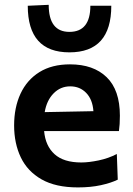

<svg xmlns="http://www.w3.org/2000/svg" viewBox="-20 -784 567 816"><path d="M311 12.5Q217 12.5 157 -21.5Q97 -55.5 68.5 -115Q40 -174.5 40 -251Q40 -327 67.2 -385.8Q94.5 -444.5 147.5 -477.5Q200.5 -510.5 277.5 -510.5Q377 -510.5 433.2 -456Q489.5 -401.5 489.5 -292.5Q489.5 -254.5 485.5 -227H167.5Q173 -164 211.8 -128.8Q250.5 -93.5 325.5 -93.5Q357 -93.5 399 -102.2Q441 -111 476.5 -129.5L480.5 -20.5Q452 -6.5 408.8 3Q365.5 12.5 311 12.5ZM278.5 -417Q237 -417 207.8 -387.2Q178.5 -357.5 170 -307.5L377 -311.5Q373.5 -361 346.5 -389Q319.5 -417 278.5 -417ZM275 -561.5Q98 -561.5 98 -759.5L187 -763.5Q187 -648.5 275 -648.5Q364 -648.5 364 -759.5H453Q453 -561.5 275 -561.5Z"/></svg>

Font: Heraclito SemiBold
Style: Regular
Weight: 600
Designer: Kostas Bartsokas (font) & Cristiano Sobral (main changes)
Foundry: Kostas Bartsokas (font) & Cristiano Sobral (main changes)
Version: Version 1.00;July 8, 2020;FontCreator 13.0.0.2655 64-bit